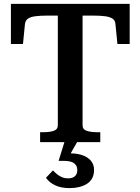

<svg xmlns="http://www.w3.org/2000/svg" viewBox="-20 -730 721 986"><path d="M277 -87V-650H227Q187 -650 161 -646.5Q135 -643 122.5 -633.5Q110 -624 108 -605L98 -504H36V-710H646V-504H583L573 -605Q572 -624 559 -633.5Q546 -643 520.5 -646.5Q495 -650 454 -650H404V-87Q404 -65 425.5 -58Q447 -51 480 -51H495V0H186V-51H202Q234 -51 255.5 -58Q277 -65 277 -87ZM378 -4 337 68 329 58Q368 56 398.5 65.5Q429 75 446 94.5Q463 114 463 143Q463 167 453.5 185Q444 203 426.5 214Q409 225 386.5 230.5Q364 236 337 236Q294 236 264 222Q234 208 216 183L252 145Q262 156 274 165.5Q286 175 299.5 180.5Q313 186 330 186Q352 186 364.5 175Q377 164 377 143Q377 122 361.5 109Q346 96 306 96H281L312 -4Z"/></svg>

Font: Roboto Serif 36pt Medium
Style: Regular
Weight: 500
Designer: Greg Gazdowicz
Foundry: Commercial Type
Version: Version 1.008